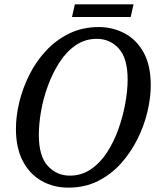

<svg xmlns="http://www.w3.org/2000/svg" viewBox="-20 -849 731 880"><path d="M293 11Q225 11 170.5 -20Q116 -51 84.5 -111Q53 -171 53 -259Q53 -317 68.5 -381Q84 -445 114.5 -506Q145 -567 191 -616.5Q237 -666 297.5 -695.5Q358 -725 433 -725Q496 -725 550.5 -696.5Q605 -668 638 -609Q671 -550 671 -457Q671 -402 656 -338Q641 -274 610.5 -212.5Q580 -151 535 -100.5Q490 -50 429.5 -19.5Q369 11 293 11ZM300 -44Q354 -44 397 -73.5Q440 -103 471.5 -152Q503 -201 523.5 -259.5Q544 -318 554.5 -376.5Q565 -435 565 -484Q565 -581 525 -626Q485 -671 423 -671Q370 -671 327 -641.5Q284 -612 252.5 -563Q221 -514 199.5 -455.5Q178 -397 168 -338.5Q158 -280 158 -231Q158 -133 199 -88.5Q240 -44 300 -44ZM310 -771 323 -829H592L579 -771Z"/></svg>

Font: Noto Serif SemiCondensed
Style: Italic
Weight: 400
Width: 4
Italic angle: -12°
Designer: Monotype Design Team
Foundry: Monotype Imaging Inc.
Version: Version 2.013